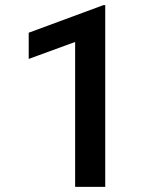

<svg xmlns="http://www.w3.org/2000/svg" viewBox="-20 -731 640 751"><path d="M391.6 0H273.9V-566.9L92.3 -500.5V-603L384.3 -710.9H391.6Z"/></svg>

Font: Roboto Mono
Style: Regular
Weight: 500
Designer: Google
Version: Version 2.000986; 2015; ttfautohint (v1.3)